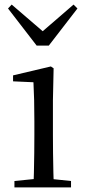

<svg xmlns="http://www.w3.org/2000/svg" viewBox="-20 -818 372 838"><path d="M43 0V-28L153 -39H184L290 -28V0ZM126 0Q127 -24 128 -65Q129 -106 129.5 -150.5Q130 -195 130 -229V-289Q130 -340 129 -381Q128 -422 126 -459L37 -463V-489L202 -528L214 -520L211 -380V-229Q211 -195 211.5 -150.5Q212 -106 213 -65Q214 -24 215 0ZM31 -798 194 -658H139L301 -798L318 -781L193 -619H140L15 -781Z"/></svg>

Font: Noto Serif SC
Style: Regular
Weight: 400
Designer: Ryoko NISHIZUKA 西塚涼子 (kana & ideographs); Frank Grießhammer (Latin, Greek & Cyrillic); Wenlong ZHANG 张文龙 (bopomofo); San
Foundry: Adobe
Version: Version 2.002-H1;hotconv 1.1.0;makeotfexe 2.6.0